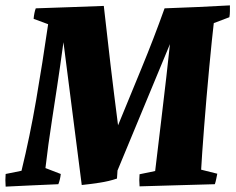

<svg xmlns="http://www.w3.org/2000/svg" viewBox="-26 -685 876 714"><path d="M-5 9Q-7 -16 -5 -38L54 -50Q85 -177 108.5 -313.5Q132 -450 153 -595L99 -615Q100 -626 102 -636Q104 -646 107 -654Q172 -656 238 -658.5Q304 -661 360 -663Q372 -554 385 -444.5Q398 -335 413 -219Q454 -319 500 -430.5Q546 -542 586 -654Q648 -656 711.5 -659Q775 -662 829 -665Q829 -654 829 -643Q829 -632 827 -621L769 -599Q766 -574 761.5 -530.5Q757 -487 752 -433Q747 -379 742 -322Q737 -265 733 -212Q729 -159 726 -117.5Q723 -76 722 -54L782 -39Q780 -29 778 -19Q776 -9 773 0Q704 2 630.5 4Q557 6 493 8Q491 -16 493 -37L551 -49Q563 -148 573.5 -237Q584 -326 592.5 -398.5Q601 -471 606 -521L411 -51L409 -21Q380 -11 344 -5.5Q308 0 278 3L210 -528Q197 -433 186.5 -364Q176 -295 168 -243Q160 -191 154 -147.5Q148 -104 143 -60L200 -38Q198 -18 191 0Q144 2 89 4.5Q34 7 -5 9Z"/></svg>

Font: Albura ExtraBold
Style: Italic
Weight: 758
Italic angle: -7°
Designer: Mercedes Jáuregui
Foundry: Omnibus-Type Team
Version: Version 1.000; ttfautohint (v1.8.3)